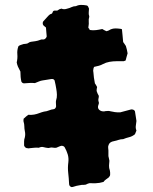

<svg xmlns="http://www.w3.org/2000/svg" viewBox="-20 -684 623 781"><path d="M535 -153Q533 -149 532 -145.5Q531 -142 529 -138Q518 -129 505.5 -126Q493 -123 481 -118Q471 -118 462.5 -115Q454 -112 444 -110Q426 -107 422 -95Q419 -88 420 -82.5Q421 -77 421 -72V-49Q422 -45 423 -40Q424 -35 425 -30Q424 -20 423.5 -10.5Q423 -1 427 10Q428 14 428 18Q428 22 428 26Q428 32 422 38Q417 42 411 46Q405 50 401 56Q384 61 373 61Q366 62 359.5 61.5Q353 61 345 61Q338 62 329 67Q325 68 320.5 68Q316 68 313 68Q307 69 301.5 70Q296 71 291 72Q286 73 281 75Q276 77 271 77Q261 74 261 63Q260 41 257.5 19.5Q255 -2 258 -24Q260 -41 255.5 -56Q251 -71 243 -85Q239 -91 230 -91Q225 -90 219.5 -87.5Q214 -85 209 -83Q202 -82 195.5 -83.5Q189 -85 182 -83Q181 -82 176 -82Q166 -83 157 -85.5Q148 -88 138 -83Q128 -84 119 -83Q110 -82 99 -81Q98 -80 96.5 -80.5Q95 -81 93 -81Q82 -81 78 -92Q78 -100 78 -108.5Q78 -117 81 -125Q84 -138 81 -151Q79 -160 79 -169.5Q79 -179 76 -189Q75 -191 75.5 -194.5Q76 -198 76 -201Q81 -206 86 -210Q91 -214 95 -217Q108 -216 119 -218Q130 -220 140 -224Q145 -226 150 -227.5Q155 -229 159 -230Q170 -231 179.5 -235Q189 -239 199 -240Q204 -241 206.5 -246Q209 -251 208 -255Q208 -260 207.5 -265Q207 -270 208 -275Q212 -287 211.5 -299Q211 -311 209 -322Q208 -330 206 -339Q204 -348 202 -357Q199 -362 194.5 -362.5Q190 -363 185 -362Q178 -361 170 -359.5Q162 -358 154 -357Q146 -356 138 -352.5Q130 -349 122 -346Q112 -347 100.5 -346.5Q89 -346 78 -345Q71 -345 67 -352Q63 -369 63 -393Q61 -398 58 -403Q55 -408 53 -413Q51 -417 50 -421.5Q49 -426 48 -430Q52 -447 50.5 -463.5Q49 -480 55 -496Q58 -499 64 -501Q76 -506 86 -506Q91 -506 95.5 -509.5Q100 -513 106 -514Q114 -515 124 -516.5Q134 -518 144 -522Q148 -524 152 -523.5Q156 -523 160 -524Q168 -528 170 -536Q169 -544 168.5 -553Q168 -562 167 -572Q163 -575 158 -579.5Q153 -584 154 -591Q154 -595 156 -597Q164 -605 170.5 -613Q177 -621 185 -627V-626Q188 -627 190.5 -628.5Q193 -630 194 -634Q196 -642 206 -641H213L223 -647Q225 -647 227 -648Q229 -649 230 -649Q240 -644 254 -649Q263 -651 271 -655Q279 -659 289 -659Q299 -664 310 -664Q321 -664 332 -662Q337 -661 338.5 -657Q340 -653 342 -649Q342 -642 341 -634Q340 -626 343 -618V-615Q340 -606 341 -596.5Q342 -587 340 -577Q340 -576 339.5 -574Q339 -572 340 -570Q344 -567 345 -562Q358 -560 370.5 -561.5Q383 -563 396 -566Q404 -561 413 -557Q415 -558 418 -558.5Q421 -559 422 -560Q431 -566 440 -567.5Q449 -569 459 -568Q464 -567 468 -567Q472 -567 476 -565Q477 -553 478.5 -540Q480 -527 481 -513Q483 -510 486 -506Q489 -502 492 -497Q494 -490 496 -482.5Q498 -475 499 -467Q497 -460 495 -453Q493 -446 491 -438Q490 -437 487.5 -436.5Q485 -436 483 -435H454Q440 -435 425.5 -432.5Q411 -430 398 -423Q391 -419 382 -416.5Q373 -414 363 -412Q362 -410 361 -408Q360 -406 360 -404Q358 -396 360 -389Q361 -370 366 -345Q368 -343 370 -339Q372 -335 375 -330Q374 -326 373.5 -322.5Q373 -319 373 -314Q376 -304 382 -294Q382 -288 380.5 -282.5Q379 -277 381 -271Q383 -267 382 -262.5Q381 -258 379 -253Q377 -243 384 -237Q391 -231 400 -231Q402 -230 409 -232Q421 -234 431 -231Q436 -230 439.5 -229.5Q443 -229 447 -228Q452 -227 458 -227Q464 -227 469 -227Q493 -233 514 -239Q526 -239 529 -231Q531 -221 532 -212Q533 -203 535 -192Q534 -182 532.5 -172.5Q531 -163 535 -153Z"/></svg>

Font: Daruma Drop One
Style: Regular
Weight: 400
Designer: Maniackers Design
Version: Version 1.000